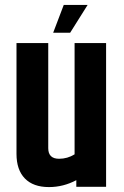

<svg xmlns="http://www.w3.org/2000/svg" viewBox="-20 -759 503 780"><path d="M239 -739H336L265 -626H196ZM283 -584H411V0H290V-27Q237 1 179 1Q115 1 81 -34Q47 -69 47 -134V-584H176V-157Q176 -114 220 -114Q254 -114 283 -132Z"/></svg>

Font: Khand ExtraBold
Style: Regular
Weight: 800
Designer: Sanchit Sawaria and Jyotish Sonowal (Devanagari), Satya Rajpurohit (Latin)
Foundry: Indian Type Foundry
Version: Version 2.000;PS 1.0;hotconv 1.0.79;makeotf.lib2.5.61930